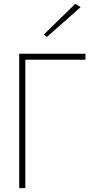

<svg xmlns="http://www.w3.org/2000/svg" viewBox="-20 -980 475 1000"><path d="M80 -700V0H112V-669H425V-700ZM400 -943 372 -960 208 -800 225 -788Z"/></svg>

Font: Jost ExtraLight
Style: Regular
Weight: 250
Version: Version 3.710